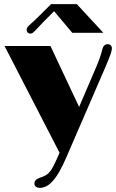

<svg xmlns="http://www.w3.org/2000/svg" viewBox="-20 -744 562 929"><path d="M146.5 144.5C146.5 159.2 160.2 165 172.4 165C190.9 165 212.4 157.2 232.9 134.3C254.9 111.3 278.3 70.8 302.2 14.6L486.8 -412.1C516.6 -481.4 521.5 -497.6 521.5 -512.2C521.5 -520.5 514.2 -530.3 501 -530.3C488.8 -530.3 479.5 -522.9 475.1 -504.9C470.2 -483.9 460 -452.1 442.9 -413.6L362.8 -226.6L224.1 -521.5H2L268.1 -4.9L256.8 21C227.1 86.4 217.3 101.6 175.3 115.2C153.3 122.6 146.5 132.3 146.5 144.5ZM127.9 -581.5C136.2 -581.5 142.6 -587.9 153.8 -599.6C156.7 -602.1 159.7 -605.5 188 -635.7L241.7 -689.9L329.6 -585.4H480L351.6 -724.1H227.1L173.3 -670.4C148.4 -645.5 137.7 -636.7 128.9 -628.4C111.8 -614.3 108.9 -607.4 108.9 -599.1C108.9 -589.4 116.2 -581.5 127.9 -581.5Z"/></svg>

Font: Limelight
Style: Regular
Weight: 400
Designer: Nicole Fally
Foundry: Nicole Fally
Version: Version 1.002